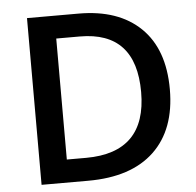

<svg xmlns="http://www.w3.org/2000/svg" viewBox="-51 -766 837 819"><g transform="rotate(-5 367.0 -357.0)"><path d="M293.9 -98.1Q551.8 -98.6 551.8 -357.4Q551.8 -616.2 312 -616.2H210.9V-98.1ZM293.9 0H94.2V-713.9H314.9Q485.4 -713.9 580.1 -622.1Q674.8 -530.3 674.8 -358.4Q674.8 -186.5 576.7 -93.3Q478.5 0 293.9 0Z"/></g></svg>

Font: OpenSans-Semibold
Style: Regular
Weight: 600
Foundry: Ascender Corporation
Version: Version 1.10